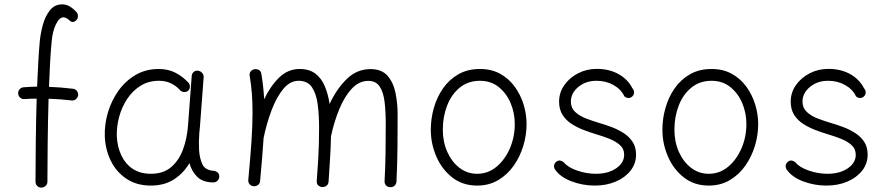

<svg xmlns="http://www.w3.org/2000/svg" viewBox="-20 -833 4064 882"><path d="M63.5 -402.8Q62.5 -414.1 69.8 -422.6Q77.1 -431.2 88.4 -432.1Q121.6 -434.6 150.4 -435.1Q152.8 -492.7 155.8 -545.7Q158.7 -598.6 162.6 -641.6Q166 -679.2 176.8 -718.8Q187.5 -758.3 209.2 -785.6Q231 -813 265.6 -813Q284.7 -813 301 -803Q317.4 -793 331.5 -777.3Q338.4 -769.5 337.9 -758.3Q337.4 -747.1 331.1 -740.7Q319.3 -727.5 304.7 -734.4Q285.6 -753.4 271.5 -753.4Q252.4 -753.4 236.6 -720.7Q220.7 -688 216.8 -636.7Q212.9 -594.7 210 -543Q207 -491.2 205.1 -434.1Q232.4 -433.1 259.5 -430.9Q286.6 -428.7 314.9 -425.3Q326.2 -424.3 333 -415.5Q339.8 -406.7 338.9 -395.5Q337.4 -384.8 328.6 -377.4Q319.8 -370.1 308.6 -371.6Q256.8 -377.9 203.1 -379.4Q200.2 -277.3 199 -175.3Q197.8 -73.2 197.8 2Q197.8 13.2 189.5 21Q181.2 28.8 169.9 28.8Q158.7 28.8 150.9 21Q143.1 13.2 143.1 2Q143.1 -73.7 144.3 -175.5Q145.5 -277.3 148.4 -379.9Q134.3 -379.9 120.4 -379.4Q106.4 -378.9 92.3 -377.9Q81.1 -377 72.8 -384.3Q64.5 -391.6 63.5 -402.8Z M672.9 -34.7Q730.5 -34.7 766.4 -65.4Q802.2 -96.2 820.8 -146.7Q839.4 -197.3 843.8 -257.3L860.8 -484.9Q861.8 -496.1 870.4 -502.9Q878.9 -509.8 889.6 -508.3Q900.9 -506.8 908.7 -497.8Q916.5 -488.8 915.5 -478L898.4 -250Q897.5 -235.4 895.5 -221.2Q894 -201.7 893.8 -181.4Q893.6 -161.1 894.5 -143.1Q897 -105 910.2 -77.4Q923.3 -49.8 966.3 -47.9Q974.1 -45.9 980.5 -40Q986.8 -34.2 987.3 -22Q987.3 -10.7 979.2 -2.9Q971.2 4.9 960 4.9Q912.1 4.9 886.5 -20.3Q860.8 -45.4 850.1 -83.5Q822.8 -37.1 778.8 -8.8Q734.9 19.5 672.9 19.5Q608.4 19.5 561.8 -11.2Q515.1 -42 489.5 -93.5Q463.9 -145 461.4 -206.5Q459.5 -261.2 475.6 -315.9Q491.7 -370.6 523.9 -416Q556.2 -461.4 603 -488.8Q649.9 -516.1 709.5 -516.1Q753.4 -516.1 787.1 -498.3Q820.8 -480.5 846.2 -452.6Q853.5 -443.8 852.3 -432.6Q851.1 -421.4 842.8 -415Q834 -408.7 822.5 -410.6Q811 -412.6 804.2 -421.9Q789.1 -438.5 765.1 -450.2Q741.2 -461.9 710 -461.9Q662.6 -461.9 626 -439.2Q589.4 -416.5 564.5 -378.9Q539.6 -341.3 527.3 -296.1Q515.1 -251 516.6 -206.1Q519 -158.2 537.4 -119.1Q555.7 -80.1 589.8 -57.4Q624 -34.7 672.9 -34.7Z M1120.6 -6.8Q1130.4 -111.3 1135.3 -185.1Q1140.1 -258.8 1140.1 -315.9Q1140.1 -363.8 1137 -403.8Q1133.8 -443.8 1127 -484.4Q1125 -497.1 1131.6 -504.9Q1138.2 -512.7 1147.5 -514.6Q1158.2 -517.1 1168.5 -512Q1178.7 -506.8 1180.7 -493.2Q1185.5 -464.4 1188.7 -435.8Q1191.9 -407.2 1193.4 -377Q1221.7 -437 1262.2 -476.6Q1302.7 -516.1 1356.4 -516.1Q1400.9 -516.1 1429 -494.6Q1457 -473.1 1472.2 -436.8Q1487.3 -400.4 1494.1 -355.5Q1525.4 -423.3 1572.3 -469.5Q1619.1 -515.6 1682.1 -515.6Q1733.4 -515.6 1760.3 -484.9Q1787.1 -454.1 1796.9 -406.2Q1806.6 -358.4 1806.6 -306.2Q1806.6 -231 1805.9 -156Q1805.2 -81.1 1801.3 0.5Q1800.8 11.2 1793.5 19Q1786.1 26.9 1773.4 26.9Q1760.7 26.9 1753.4 18.8Q1746.1 10.7 1746.6 0Q1750.5 -73.7 1751.2 -137.7Q1752 -201.7 1752 -266.6Q1752 -319.8 1746.8 -364Q1741.7 -408.2 1724.6 -434.8Q1707.5 -461.4 1671.9 -461.4Q1629.4 -461.4 1595.9 -425.5Q1562.5 -389.6 1538.6 -331.5Q1514.6 -273.4 1500.5 -207Q1500 -175.3 1498.5 -146.7Q1497.1 -118.2 1494.9 -83.3Q1492.7 -48.3 1489.3 2Q1488.3 14.6 1479.2 20.8Q1470.2 26.9 1460 26.4Q1449.7 25.4 1441.9 18.6Q1434.1 11.7 1435.1 -2Q1439.5 -61 1441.7 -99.4Q1443.8 -137.7 1444.8 -170.7Q1445.8 -203.6 1445.8 -245.6Q1445.8 -303.7 1439.5 -353Q1433.1 -402.3 1413.1 -432.1Q1393.1 -461.9 1351.6 -461.9Q1312.5 -461.9 1281.5 -424.6Q1250.5 -387.2 1227.8 -327.4Q1205.1 -267.6 1190.9 -199.2Q1188.5 -157.7 1184.3 -108.9Q1180.2 -60.1 1174.8 -1.5Q1173.3 11.7 1164.1 17.6Q1154.8 23.4 1144.5 22.5Q1134.8 21.5 1127.2 13.9Q1119.6 6.3 1120.6 -6.8Z M2185.1 -516.1Q2237.8 -516.1 2277.8 -493.9Q2317.9 -471.7 2344.7 -434.6Q2371.6 -397.5 2385.3 -352.8Q2398.9 -308.1 2398.9 -262.7Q2398.9 -212.4 2383.8 -162.6Q2368.7 -112.8 2339.6 -71.5Q2310.5 -30.3 2268.3 -5.4Q2226.1 19.5 2171.9 19.5Q2105.5 19.5 2057.9 -17.6Q2010.3 -54.7 1984.6 -113.5Q1959 -172.4 1959 -237.3Q1959 -287.6 1972.9 -336.9Q1986.8 -386.2 2014.9 -426.8Q2043 -467.3 2085.4 -491.7Q2127.9 -516.1 2185.1 -516.1ZM2185.1 -461.9Q2130.9 -461.9 2092.5 -430.9Q2054.2 -399.9 2034.2 -348.6Q2014.2 -297.4 2014.2 -237.3Q2014.2 -181.2 2034.7 -135.3Q2055.2 -89.4 2090.8 -62Q2126.5 -34.7 2171.9 -34.7Q2222.2 -34.7 2261 -67.1Q2299.8 -99.6 2322.3 -151.6Q2344.7 -203.6 2344.7 -262.7Q2344.7 -314.9 2325.2 -360.4Q2305.7 -405.8 2270 -433.8Q2234.4 -461.9 2185.1 -461.9Z M2884.8 -390.1Q2877.4 -382.8 2867.2 -382.8Q2856.9 -382.8 2848.1 -390.6Q2833 -422.9 2798.3 -442.4Q2763.7 -461.9 2720.2 -461.9Q2670.9 -461.9 2636.7 -433.6Q2602.5 -405.3 2602.5 -366.2Q2602.5 -337.4 2622.3 -318.8Q2642.1 -300.3 2672.1 -288.8Q2702.1 -277.3 2732.9 -268.1Q2760.3 -260.3 2789.6 -249.3Q2818.8 -238.3 2844.5 -221.9Q2870.1 -205.6 2886 -181.4Q2901.9 -157.2 2901.9 -122.6Q2901.9 -81.5 2876.7 -49.3Q2851.6 -17.1 2808.6 1.2Q2765.6 19.5 2712.4 19.5Q2656.7 19.5 2605.2 0Q2553.7 -19.5 2529.8 -54.2Q2523.4 -64 2525.6 -74.5Q2527.8 -85 2537.1 -91.3Q2545.9 -97.2 2554.9 -95Q2564 -92.8 2569.8 -87.4Q2588.9 -64 2631.6 -49.3Q2674.3 -34.7 2717.3 -34.7Q2773.9 -34.7 2810.5 -59.8Q2847.2 -85 2847.2 -121.6Q2847.2 -149.4 2827.6 -166.7Q2808.1 -184.1 2779.1 -195.6Q2750 -207 2720.2 -215.8Q2692.4 -224.1 2662.6 -235.4Q2632.8 -246.6 2606.7 -263.2Q2580.6 -279.8 2564.5 -304.9Q2548.3 -330.1 2548.3 -366.2Q2548.3 -407.7 2572.3 -441.9Q2596.2 -476.1 2635.5 -496.3Q2674.8 -516.6 2721.7 -516.6Q2778.3 -516.6 2821.3 -492.7Q2864.3 -468.8 2885.3 -427.2Q2893.1 -418.9 2892.8 -408.2Q2892.6 -397.5 2884.8 -390.1Z M3249 -516.1Q3301.8 -516.1 3341.8 -493.9Q3381.8 -471.7 3408.7 -434.6Q3435.5 -397.5 3449.2 -352.8Q3462.9 -308.1 3462.9 -262.7Q3462.9 -212.4 3447.8 -162.6Q3432.6 -112.8 3403.6 -71.5Q3374.5 -30.3 3332.3 -5.4Q3290 19.5 3235.8 19.5Q3169.4 19.5 3121.8 -17.6Q3074.2 -54.7 3048.6 -113.5Q3022.9 -172.4 3022.9 -237.3Q3022.9 -287.6 3036.9 -336.9Q3050.8 -386.2 3078.9 -426.8Q3106.9 -467.3 3149.4 -491.7Q3191.9 -516.1 3249 -516.1ZM3249 -461.9Q3194.8 -461.9 3156.5 -430.9Q3118.2 -399.9 3098.1 -348.6Q3078.1 -297.4 3078.1 -237.3Q3078.1 -181.2 3098.6 -135.3Q3119.1 -89.4 3154.8 -62Q3190.4 -34.7 3235.8 -34.7Q3286.1 -34.7 3325 -67.1Q3363.8 -99.6 3386.2 -151.6Q3408.7 -203.6 3408.7 -262.7Q3408.7 -314.9 3389.2 -360.4Q3369.6 -405.8 3334 -433.8Q3298.3 -461.9 3249 -461.9Z M3948.7 -390.1Q3941.4 -382.8 3931.2 -382.8Q3920.9 -382.8 3912.1 -390.6Q3897 -422.9 3862.3 -442.4Q3827.6 -461.9 3784.2 -461.9Q3734.9 -461.9 3700.7 -433.6Q3666.5 -405.3 3666.5 -366.2Q3666.5 -337.4 3686.3 -318.8Q3706.1 -300.3 3736.1 -288.8Q3766.1 -277.3 3796.9 -268.1Q3824.2 -260.3 3853.5 -249.3Q3882.8 -238.3 3908.4 -221.9Q3934.1 -205.6 3950 -181.4Q3965.8 -157.2 3965.8 -122.6Q3965.8 -81.5 3940.7 -49.3Q3915.5 -17.1 3872.6 1.2Q3829.6 19.5 3776.4 19.5Q3720.7 19.5 3669.2 0Q3617.7 -19.5 3593.8 -54.2Q3587.4 -64 3589.6 -74.5Q3591.8 -85 3601.1 -91.3Q3609.9 -97.2 3618.9 -95Q3627.9 -92.8 3633.8 -87.4Q3652.8 -64 3695.6 -49.3Q3738.3 -34.7 3781.2 -34.7Q3837.9 -34.7 3874.5 -59.8Q3911.1 -85 3911.1 -121.6Q3911.1 -149.4 3891.6 -166.7Q3872.1 -184.1 3843 -195.6Q3814 -207 3784.2 -215.8Q3756.3 -224.1 3726.6 -235.4Q3696.8 -246.6 3670.7 -263.2Q3644.5 -279.8 3628.4 -304.9Q3612.3 -330.1 3612.3 -366.2Q3612.3 -407.7 3636.2 -441.9Q3660.2 -476.1 3699.5 -496.3Q3738.8 -516.6 3785.6 -516.6Q3842.3 -516.6 3885.3 -492.7Q3928.2 -468.8 3949.2 -427.2Q3957 -418.9 3956.8 -408.2Q3956.5 -397.5 3948.7 -390.1Z"/></svg>

Font: Mikhak Light
Style: Regular
Weight: 300
Designer: Amin Abedi
Version: Version 3.3